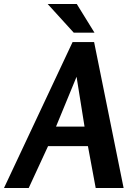

<svg xmlns="http://www.w3.org/2000/svg" viewBox="-75 -943 680 963"><path d="M397 -732 545 0H405L366 -210H166L69 0H-55L289 -732ZM309 -558 206 -308H349ZM310 -923 399 -779H295L164 -923Z"/></svg>

Font: Rosario Light
Style: Bold Italic
Weight: 700
Italic angle: -8.05°
Version: Version 1.101; ttfautohint (v1.8.1.43-b0c9)